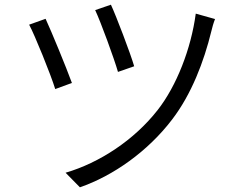

<svg xmlns="http://www.w3.org/2000/svg" viewBox="-20 -767 1040 817"><path d="M452 -747 385 -724C409 -673 466 -517 482 -461L551 -485C535 -540 474 -700 452 -747ZM895 -686 813 -709C793 -559 731 -401 651 -299C551 -171 403 -74 259 -32L320 30C462 -19 609 -123 712 -258C795 -366 848 -506 879 -633C882 -647 889 -671 895 -686ZM174 -687 104 -662C127 -620 196 -450 215 -388L286 -414C262 -480 199 -633 174 -687Z"/></svg>

Font: ChiuKong Gothic MN Normal
Style: Regular
Weight: 350
Designer: Ryoko NISHIZUKA 西塚涼子 (kana, bopomofo & ideographs); Paul D. Hunt (Latin, Greek & Cyrillic); Sandoll Communications 산돌커뮤니
Foundry: Adobe
Version: Version 1.300